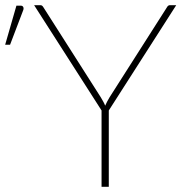

<svg xmlns="http://www.w3.org/2000/svg" viewBox="-117 -723 717 743"><path d="M304 -295.5V0H276V-295.5L15 -703H38.5Q43 -703 45.5 -701.2Q48 -699.5 50.5 -695.5L273 -346.5Q278 -338 282.5 -330Q287 -322 290 -314Q293.5 -322.5 297.8 -330.2Q302 -338 307 -346.5L529.5 -695.5Q533.5 -703 541 -703H565ZM-97 -550 -53.5 -701H-36Q-30 -701 -27.2 -696Q-24.5 -691 -27 -684L-78 -550Z"/></svg>

Font: Lato ExtraLight
Style: Regular
Weight: 275
Designer: Lukasz Dziedzic with Adam Twardoch and Botio Nikoltchev
Foundry: tyPoland Lukasz Dziedzic
Version: Version 2.015; 2015-08-06; http://www.latofonts.com/